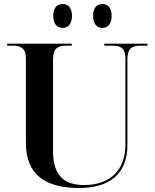

<svg xmlns="http://www.w3.org/2000/svg" viewBox="-20 -933 776 963"><path d="M494 -793C518 -793 540 -810 540 -853C540 -897 518 -913 494 -913C468 -913 447 -897 447 -853C447 -810 468 -793 494 -793ZM294 -793C319 -793 341 -810 341 -853C341 -897 319 -913 294 -913C269 -913 247 -897 247 -853C247 -810 269 -793 294 -793ZM378 10C534 10 619 -66 619 -205V-636C619 -690 644 -704 682 -704H720V-714H503V-704H547C585 -704 609 -690 609 -640V-206C609 -81 533 -5 402 -5C309 -5 246 -45 246 -175V-637C246 -690 271 -704 309 -704H340V-714H16V-704H47C84 -704 110 -690 110 -640V-217C110 -54 210 10 378 10Z"/></svg>

Font: Noto Serif Display SemiBold
Style: Regular
Weight: 600
Designer: Monotype Design Team
Foundry: Monotype Imaging Inc.
Version: Version 2.009